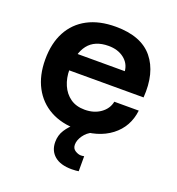

<svg xmlns="http://www.w3.org/2000/svg" viewBox="-140 -679 931 1011"><g transform="rotate(20 325.0 -173.5)"><path d="M331 12Q242 12 178.5 -23Q115 -58 80.5 -123Q46 -188 46 -277Q46 -368 80.5 -432.5Q115 -497 180 -531.5Q245 -566 337 -566Q480 -566 545.5 -486Q611 -406 601 -266H156V-362H461Q457 -405 422.5 -431.5Q388 -458 336 -458Q259 -458 221.5 -410Q184 -362 184 -271Q184 -223 201 -184Q218 -145 250.5 -122Q283 -99 331 -99Q383 -99 419.5 -125Q456 -151 464 -192H601Q590 -98 518 -43Q446 12 331 12ZM413 216Q406 217 397.5 218Q389 219 374 219Q311 219 277.5 190.5Q244 162 244 113Q244 75 263.5 45Q283 15 309.5 -6Q336 -27 358 -38L413 0Q383 13 364.5 39.5Q346 66 346 91Q346 113 363 123.5Q380 134 395 134Q399 134 403 133.5Q407 133 413 132Z"/></g></svg>

Font: Azeret Mono SemiBold
Style: Regular
Weight: 600
Designer: Martin Vácha
Foundry: Displaay
Version: Version 1.002